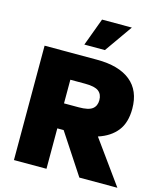

<svg xmlns="http://www.w3.org/2000/svg" viewBox="-129 -989 918 1083"><g transform="rotate(15 330.0 -447.0)"><path d="M56 0V-668H362Q490 -668 558 -613Q626 -558 626 -452Q626 -371 588 -322.5Q550 -274 479 -251L660 0H438L283 -236H246V0ZM246 -382H332Q389 -382 411.5 -399.5Q434 -417 434 -451Q434 -485 411.5 -502.5Q389 -520 332 -520H246ZM271 -732 331 -894H505L391 -732Z"/></g></svg>

Font: Gantari Black
Style: Regular
Weight: 900
Version: Version 1.000